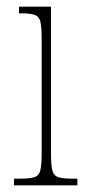

<svg xmlns="http://www.w3.org/2000/svg" viewBox="-20 -556 259 576"><path d="M22 0V-20H38Q69 -20 83 -24.5Q97 -29 101 -45Q105 -61 105 -96V-437Q105 -473 101.5 -489.5Q98 -506 85 -511Q72 -516 43 -516H37V-536H133V-96Q133 -61 137 -45Q141 -29 155 -24.5Q169 -20 199 -20H212V0Z"/></svg>

Font: Noto Serif Tamil ExtraCondensed Thin
Style: Regular
Weight: 100
Width: 2
Designer: Indian Type Foundry, Tom Grace, and the Monotype Design Team
Foundry: Monotype Imaging Inc.
Version: Version 2.004; ttfautohint (v1.8.4.7-5d5b)